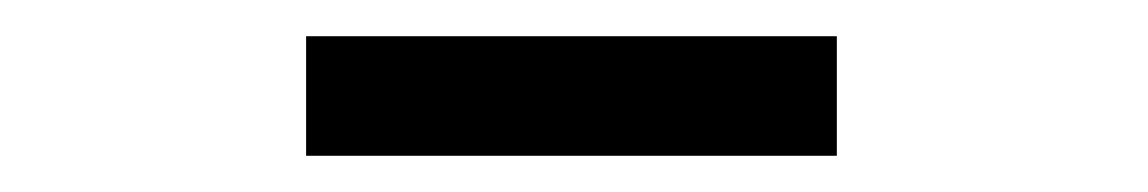

<svg xmlns="http://www.w3.org/2000/svg" viewBox="-20 -744 634 106"><path d="M149 -724H442V-658H149Z"/></svg>

Font: Nebula Sans Medium
Style: Regular
Weight: 500
Designer: Paul D. Hunt for Adobe (as Source Sans)
Foundry: Nebula Entertainment & Broadcasting LLC
Version: Version 1.010